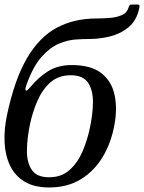

<svg xmlns="http://www.w3.org/2000/svg" viewBox="-22 -817 636 847"><path d="M592.5 -782.5Q581.5 -727 545.5 -697.2Q509.5 -667.5 463 -656.2Q416.5 -645 373 -645Q347.5 -645 312 -642.8Q276.5 -640.5 237.8 -624.2Q199 -608 162 -566.8Q125 -525.5 96.5 -447.5Q87.5 -423.5 91.2 -418Q95 -412.5 113 -434Q148.5 -477 191.2 -503.5Q234 -530 294.5 -530Q380 -530 425.2 -494.2Q470.5 -458.5 483.2 -399.2Q496 -340 483.5 -270Q469.5 -189.5 432 -126.2Q394.5 -63 335 -26.5Q275.5 10 195 10Q129 10 86.5 -15.8Q44 -41.5 22.5 -86.2Q1 -131 -1.8 -188.8Q-4.5 -246.5 9 -310Q42.5 -468 97.5 -561.2Q152.5 -654.5 229 -695Q305.5 -735.5 403.5 -735.5Q433 -735.5 463 -738Q493 -740.5 515.8 -750.5Q538.5 -760.5 545 -783.5Q548 -792 550.2 -794.5Q552.5 -797 562 -797H582.5Q591 -797 592.8 -794.2Q594.5 -791.5 592.5 -782.5ZM110.5 -270Q97.5 -208 96.8 -154.5Q96 -101 118 -68Q140 -35 194.5 -35Q249 -35 284.8 -67Q320.5 -99 341.8 -148.5Q363 -198 374 -250Q387.5 -312 388 -365.5Q388.5 -419 366.5 -452Q344.5 -485 290 -485Q235.5 -485 199.8 -453Q164 -421 142.8 -371.5Q121.5 -322 110.5 -270Z"/></svg>

Font: Besley
Style: Italic
Weight: 400
Italic angle: -13°
Designer: Owen Earl
Foundry: indestructible type*
Version: Version 4.000; ttfautohint (v1.8.4.7-5d5b)